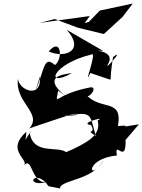

<svg xmlns="http://www.w3.org/2000/svg" viewBox="-20 -970 808 1089"><path d="M355 -107C307 -144 172 -90 149 -213L160 -232C57 -84 130 -126 129 -222C13 -120 139 -69 118 -34C164 -84 157 79 250 63C106 95 182 -23 255 86L321 99C315 51 509 54 568 -61C483 76 453 -70 643 -88C627 -181 697 -32 692 -176L768 -265C607 -238 759 -265 649 -255C678 -421 544 -335 462 -441C471 -386 546 -485 490 -474C282 -433 294 -358 310 -456L395 -393C192 -533 333 -549 388 -555C230 -468 276 -607 499 -661C534 -683 446 -459 493 -556L605 -518C617 -552 596 -475 621 -646C694 -704 563 -557 593 -607C650 -705 419 -680 564 -682L358 -801C462 -688 355 -635 256 -678C327 -762 338 -636 292 -601C227 -659 233 -575 181 -453L207 -537C217 -405 87 -458 82 -523C63 -388 222 -329 147 -242C347 -309 425 -339 412 -317L339 -311C509 -339 486 -329 523 -199C456 -243 530 -202 496 -261C419 -269 593 -315 534 -287C551 -216 503 -176 396 -125ZM460 -839 489 -879 205 -840 291 -862 421 -813 569 -777 675 -874 733 -950 546 -910 484 -846Z"/></svg>

Font: Asimov Silicon
Style: Regular
Weight: 400
Designer: Google
Version: Version 2.000980; 2014